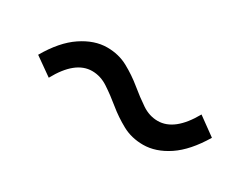

<svg xmlns="http://www.w3.org/2000/svg" viewBox="-31 -606 617 474"><g transform="rotate(30 277.5 -369.0)"><path d="M376 -287Q343 -287 316.5 -301.5Q290 -316 267.5 -334.5Q245 -353 223 -367.5Q201 -382 177 -382Q129 -382 92 -314L41 -350Q71 -402 107.5 -426.5Q144 -451 180 -451Q213 -451 239.5 -436.5Q266 -422 288.5 -403.5Q311 -385 332.5 -370.5Q354 -356 378 -356Q426 -356 464 -424L515 -387Q484 -335 448 -311Q412 -287 376 -287Z"/></g></svg>

Font: Gothic Nguyen
Style: Regular
Weight: 400
Designer: MORI Takayuki
Version: Version 1.220;July 21, 2023;FontCreator 14.0.0.2814 64-bit